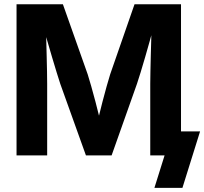

<svg xmlns="http://www.w3.org/2000/svg" viewBox="-20 -748 983 924"><path d="M59.6 0V-727.5H282.7L401.9 -390.6Q409.2 -367.7 419.2 -332.5Q429.2 -297.4 439.5 -258.1Q449.7 -218.8 458.7 -182.4Q467.8 -146 473.1 -120.6H439.5Q445.3 -146 454.1 -182.1Q462.9 -218.3 473.1 -257.8Q483.4 -297.4 493.2 -332.5Q502.9 -367.7 510.3 -390.6L627.4 -727.5H851.1V0H703.1V-344.7Q703.1 -368.7 703.9 -403.1Q704.6 -437.5 705.6 -477.3Q706.5 -517.1 707.8 -557.4Q709 -597.7 709 -633.8H723.1Q712.9 -594.2 701.2 -552.7Q689.5 -511.2 678.2 -471.9Q667 -432.6 656.7 -399.7Q646.5 -366.7 639.2 -344.7L517.1 0H393.6L270 -344.7Q262.7 -366.7 252.7 -399.4Q242.7 -432.1 231 -471.2Q219.2 -510.3 207.3 -552.2Q195.3 -594.2 184.1 -633.8H201.2Q201.7 -598.6 202.6 -558.3Q203.6 -518.1 204.6 -478.3Q205.6 -438.5 206.3 -403.8Q207 -369.1 207 -344.7V0ZM723.1 156.2 772 0H732.4V-115.7H942.9L857.9 156.2Z"/></svg>

Font: Inter 24pt
Style: Bold
Weight: 700
Designer: Rasmus Andersson
Foundry: rsms
Version: Version 4.001;git-66647c0bb